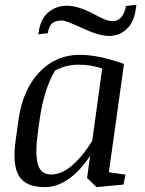

<svg xmlns="http://www.w3.org/2000/svg" viewBox="-20 -769 605 800"><path d="M405.8 -483.4Q359.4 -499.5 307.1 -499.5Q254.9 -499.5 209.5 -475.1Q167 -404.8 147.9 -289.1L138.7 -225.1Q125.5 -131.8 137.2 -86.9Q148.4 -42 193.4 -42Q238.3 -42 282.7 -81.5Q327.1 -121.1 364.3 -182.1ZM167.5 10.7Q86.9 10.7 59.1 -35.6Q31.2 -82 44.9 -182.1L57.6 -273.9Q76.2 -397 144.5 -468.8Q212.9 -540.5 311.5 -540.5Q392.6 -540.5 496.6 -502.4L433.6 -51.3L502.9 -41.5L494.6 0L382.3 10.7L342.8 -27.3L355.5 -120.1Q317.4 -60.5 268.1 -24.9Q218.8 10.7 167.5 10.7ZM504.9 -744.1 548.3 -749 544.9 -726.1Q537.6 -675.8 507.3 -647.5Q477.1 -619.1 435.1 -619.1Q393.1 -619.1 323.7 -651.4Q253.9 -683.6 238.8 -683.6Q211.4 -683.6 197.3 -671.9Q183.6 -660.2 179.2 -630.9L139.6 -626L141.6 -638.2Q149.4 -690.4 181.6 -717.8Q213.9 -745.1 258.8 -745.1Q303.2 -745.1 366.2 -712.9Q389.6 -700.2 411.1 -690.4Q432.6 -680.7 451.2 -680.7Q469.7 -680.7 484.4 -696.3Q499 -711.9 504.9 -744.1Z"/></svg>

Font: NoticiaText-Italic
Style: Italic
Weight: 400
Italic angle: -8°
Designer: JM Sole
Foundry: JM Sole
Version: Version 1.003